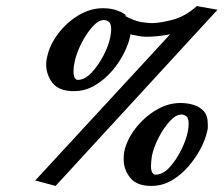

<svg xmlns="http://www.w3.org/2000/svg" viewBox="-20 -593 736 632"><path d="M480 -517Q507 -517 548.5 -528Q590 -539 628 -573L696 -561L163 19L96 1L540 -480Q518 -476 498.5 -474Q479 -472 462 -472Q450 -472 436 -474.5Q422 -477 409 -480L408 -472Q403 -448 387.5 -417Q372 -386 347.5 -358Q323 -330 291.5 -311.5Q260 -293 223 -293Q174 -293 153 -320Q132 -347 132 -381Q132 -393 135 -405Q143 -444 170.5 -481Q198 -518 237.5 -542Q277 -566 319 -566Q347 -566 368.5 -557.5Q390 -549 396 -541L389 -542Q424 -523 447 -520Q470 -517 480 -517ZM226 -391Q222 -374 222 -359Q222 -342 226.5 -336Q231 -330 236 -330Q259 -330 281.5 -354Q304 -378 321 -411Q338 -444 343 -471Q346 -486 346 -497Q346 -515 338.5 -521Q331 -527 322 -527Q304 -527 284 -504.5Q264 -482 248 -450.5Q232 -419 226 -391ZM389 -94Q397 -132 425 -169Q453 -206 492.5 -230Q532 -254 574 -254Q596 -254 616.5 -248Q637 -242 650.5 -227.5Q664 -213 664 -185Q664 -180 664 -173.5Q664 -167 662 -161Q657 -136 641 -105Q625 -74 600.5 -45.5Q576 -17 545 1Q514 19 478 19Q430 19 408.5 -8Q387 -35 387 -69Q387 -76 387.5 -82Q388 -88 389 -94ZM480 -80Q477 -59 477 -47Q477 -31 481.5 -24.5Q486 -18 491 -18Q516 -18 538 -42Q560 -66 576.5 -99.5Q593 -133 598 -159Q601 -174 601 -185Q601 -205 593 -210.5Q585 -216 577 -216Q559 -216 538.5 -193.5Q518 -171 502 -139.5Q486 -108 480 -80Z"/></svg>

Font: Libertinus Serif Semibold Italic
Style: Regular
Weight: 600
Italic angle: -11.5°
Designer: Philipp H. Poll, Khaled Hosny
Foundry: Caleb Maclennan
Version: Version 7.051;RELEASE